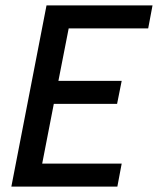

<svg xmlns="http://www.w3.org/2000/svg" viewBox="-20 -690 590 710"><path d="M22 0 152 -670H544L528 -585H234L196 -391H430L413 -306H179L136 -85H430L414 0Z"/></svg>

Font: Lode Dark
Style: Bold Italic
Weight: 700
Italic angle: -11°
Monospace: yes
Designer: Belleve Invis
Foundry: Belleve Invis
Version: Version 29.2.0; ttfautohint (v1.8.3)